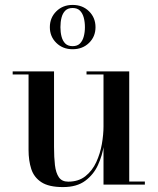

<svg xmlns="http://www.w3.org/2000/svg" viewBox="-20 -750 640 780"><path d="M236 10Q178.5 10 148.2 -9.8Q118 -29.5 107 -63.5Q96 -97.5 96 -141V-447.5H31.5V-460H199.5V-152.5Q199.5 -110.5 203.2 -79Q207 -47.5 219.2 -29.8Q231.5 -12 257 -12Q299 -12 327 -34.2Q355 -56.5 371 -91.2Q387 -126 393.8 -164.8Q400.5 -203.5 400.5 -236.5L408.5 -239.5Q408.5 -204.5 402.2 -161.8Q396 -119 378.2 -80Q360.5 -41 326.2 -15.5Q292 10 236 10ZM400.5 0V-447.5H331.5V-460H505V-12.5H568.5V0ZM275 -550Q235 -550 208.8 -575.8Q182.5 -601.5 182.5 -639.5Q182.5 -678 208.8 -704Q235 -730 275 -730Q315.5 -730 341.8 -704Q368 -678 368 -639.5Q368 -601.5 341.8 -575.8Q315.5 -550 275 -550ZM275 -562.5Q294 -562.5 304.8 -573.2Q315.5 -584 320.2 -601.5Q325 -619 325 -639.5Q325 -661 320.2 -678.5Q315.5 -696 304.8 -706.8Q294 -717.5 275 -717.5Q256 -717.5 245.2 -706.8Q234.5 -696 230 -678.5Q225.5 -661 225.5 -639.5Q225.5 -619 230 -601.5Q234.5 -584 245.2 -573.2Q256 -562.5 275 -562.5Z"/></svg>

Font: Bodoni Moda 18pt Medium
Style: Regular
Weight: 500
Designer: Owen Earl
Foundry: indestructible type
Version: Version 2.004